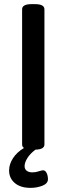

<svg xmlns="http://www.w3.org/2000/svg" viewBox="-20 -722 323 929"><path d="M212 145Q212 166 185.5 176.5Q159 187 128 187Q79 187 51.5 163.5Q24 140 24 103Q24 73 42.5 44Q61 15 96 -6Q87 -12 87 -23V-677Q87 -702 133 -702H149Q195 -702 195 -677V-23Q195 1 152 2Q127 20 113 42Q99 64 99 82Q99 96 109 104Q119 112 137 112Q152 112 167 107Q182 102 189 102Q199 102 205.5 115Q212 128 212 145Z"/></svg>

Font: Asap-Medium
Style: Regular
Weight: 500
Designer: Pablo Cosgaya
Foundry: Omnibus-Type
Version: Version 2.000; ttfautohint (v1.8)